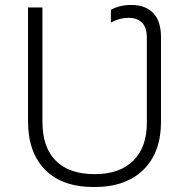

<svg xmlns="http://www.w3.org/2000/svg" viewBox="-20 -744 762 774"><path d="M359 10Q230 10 161.5 -60Q93 -130 93 -254V-714H151V-254Q151 -150 205 -96Q259 -42 362 -42Q463 -42 517.5 -96.5Q572 -151 572 -248V-591Q572 -634 552 -653Q532 -672 500 -672Q477 -672 458 -666Q439 -660 427 -653V-704Q439 -712 461 -718Q483 -724 510 -724Q566 -724 597.5 -691.5Q629 -659 629 -594V-252Q629 -130 558.5 -60Q488 10 359 10Z"/></svg>

Font: RS Noto Sans Light
Style: Regular
Weight: 300
Designer: Monotype Design Team
Foundry: Monotype Imaging Inc.
Version: Version 3.10